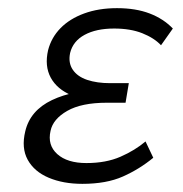

<svg xmlns="http://www.w3.org/2000/svg" viewBox="-20 -443 450 471"><path d="M182 8Q135 8 99.5 -7Q64 -22 48 -51Q32 -80 42 -121Q54 -172 107.5 -197.5Q161 -223 242 -223L239 -194Q192 -194 156 -209Q120 -224 104.5 -252.5Q89 -281 98 -320Q106 -351 128.5 -374Q151 -397 186.5 -410Q222 -423 267 -423Q313 -423 347 -410Q381 -397 404 -373L375 -332Q358 -350 329 -361.5Q300 -373 260 -373Q216 -373 187.5 -357.5Q159 -342 152 -313Q147 -289 158.5 -272Q170 -255 194 -247Q218 -239 250 -239H296L288 -191H242Q180 -191 145 -171Q110 -151 104 -122Q96 -87 120.5 -65Q145 -43 192 -43Q240 -43 275.5 -58.5Q311 -74 337 -96L356 -56Q322 -28 281.5 -10Q241 8 182 8Z"/></svg>

Font: Ysabeau Infant
Style: Italic
Weight: 400
Italic angle: -12°
Designer: Christian Thalmann (Catharsis Fonts)
Version: Version 2.001;gftools[0.9.30]; featfreeze: ss01,ss02,lnum